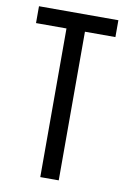

<svg xmlns="http://www.w3.org/2000/svg" viewBox="-81 -750 534 800"><g transform="rotate(10 186.0 -350.0)"><path d="M225.1 0H147V-628.9H18.1V-700.2H354V-628.9H225.1Z"/></g></svg>

Font: Bebas Neue Regular
Style: Regular
Weight: 400
Designer: Ryoichi Tsunekawa
Foundry: Ryoichi Tsunekawa
Version: Version 001.003